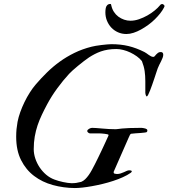

<svg xmlns="http://www.w3.org/2000/svg" viewBox="-20 -932 849 967"><path d="M61.5 -243.2Q61.5 -264.2 63.2 -281.5Q64.9 -298.8 68.4 -318.4Q72.8 -341.3 82 -367.2Q91.3 -393.1 103.5 -418.2Q115.7 -443.4 130.4 -466.3Q145 -489.3 160.2 -506.8Q187 -538.1 216.6 -567.1Q246.1 -596.2 280.5 -621.1Q314.9 -646 354.7 -665.5Q394.5 -685.1 441.4 -696.8Q449.2 -698.7 462.6 -701.2Q476.1 -703.6 491 -705.3Q505.9 -707 519.5 -708.3Q533.2 -709.5 541 -709.5Q587.9 -709.5 627.4 -700Q667 -690.4 707.5 -669.9Q712.4 -667.5 717.8 -663.6Q723.1 -659.7 729 -655.5Q734.9 -651.4 740.7 -648.4Q746.6 -645.5 752.4 -645.5Q756.3 -645.5 759.5 -649.4Q762.7 -653.3 766.6 -657.7Q770.5 -662.1 775.9 -666Q781.2 -669.9 789.6 -669.9Q802.2 -669.9 802.2 -656.2Q802.2 -649.4 799.1 -641.1Q795.9 -632.8 791.5 -623.8Q787.1 -614.7 782.2 -605.5Q777.3 -596.2 774.4 -587.9Q771.5 -579.6 767.1 -566.4Q762.7 -553.2 757.6 -537.6Q752.4 -522 746.8 -506.1Q741.2 -490.2 736.1 -477.1Q731 -463.9 726.6 -455.3Q722.2 -446.8 719.2 -445.8Q715.3 -448.2 713.6 -454.8Q711.9 -461.4 711.9 -463.9V-522.9Q711.9 -550.8 708.5 -574.2Q705.1 -597.7 694.8 -624Q684.6 -637.2 669.2 -648.2Q653.8 -659.2 636.5 -667.5Q619.1 -675.8 600.8 -680.4Q582.5 -685.1 566.4 -685.1Q543 -685.1 523.7 -681.9Q504.4 -678.7 487.8 -672.9Q471.2 -667 456.8 -659.4Q442.4 -651.9 428.7 -643.1Q417 -635.3 402.1 -623.8Q387.2 -612.3 372.6 -600.3Q357.9 -588.4 345.9 -577.4Q334 -566.4 328.1 -560.1Q297.4 -526.9 268.6 -487.5Q239.7 -448.2 217.8 -407.2Q203.6 -380.9 191.2 -354.7Q178.7 -328.6 169.4 -301.3Q160.2 -273.9 155 -244.1Q149.9 -214.4 149.9 -180.7Q149.9 -157.7 157.7 -134Q165.5 -110.4 179.4 -89.4Q193.4 -68.4 212.4 -52.2Q231.4 -36.1 253.9 -27.8Q262.7 -24.4 274.4 -21Q286.1 -17.6 297.9 -15.1Q309.6 -12.7 320.8 -11Q332 -9.3 340.3 -9.3Q353 -9.3 363.5 -10.7Q374 -12.2 389.2 -16.1Q399.9 -20.5 409.2 -29.5Q418.5 -38.6 426.8 -50.3Q435.1 -62 442.6 -75.9Q450.2 -89.8 457.5 -104Q465.3 -119.6 473.9 -137Q482.4 -154.3 490.7 -171.9Q499 -189.5 507.1 -207Q515.1 -224.6 522.5 -240.7Q523.9 -244.1 525.4 -246.8Q526.9 -249.5 526.9 -252Q526.9 -254.4 520.5 -255.9Q514.2 -257.3 505.9 -258.3Q497.6 -259.3 489.5 -259.8Q481.4 -260.3 478 -260.3H432.1Q427.7 -261.2 423.6 -264.6Q419.4 -268.1 419.4 -272Q419.4 -275.4 422.1 -278.3Q424.8 -281.2 428.7 -283.4Q432.6 -285.6 436.8 -286.9Q440.9 -288.1 443.8 -288.1Q452.6 -288.1 465.6 -287.1Q478.5 -286.1 494.4 -284.7Q510.3 -283.2 527.8 -282.2Q545.4 -281.2 563 -281.2Q566.9 -281.2 573.7 -282.2Q580.6 -283.2 594.5 -284.7Q608.4 -286.1 631.8 -287.1Q655.3 -288.1 692.4 -288.1Q693.8 -288.1 697.3 -287.6Q700.7 -287.1 704.8 -286.4Q709 -285.6 712.9 -284.4Q716.8 -283.2 719.2 -281.2Q722.2 -278.8 722.2 -274.4Q722.2 -272.5 721.4 -270.3Q720.7 -268.1 719.2 -267.1Q718.3 -265.6 709.2 -264.4Q700.2 -263.2 687.7 -262.2Q675.3 -261.2 662.1 -260.5Q648.9 -259.8 640.1 -258.3Q637.7 -257.8 634.5 -252.7Q631.3 -247.6 628.4 -239.7L553.2 -68.4Q552.2 -67.4 552.2 -64.9Q552.2 -58.6 557.1 -57.6Q560.5 -56.6 564 -56.2Q567.4 -55.7 569.8 -55.7Q579.1 -55.7 587.9 -58.6Q596.7 -61.5 604.2 -64.9Q611.8 -68.4 618.4 -71.3Q625 -74.2 630.9 -74.2Q633.3 -74.2 638.4 -73.5Q643.6 -72.8 643.6 -68.4Q643.6 -66.4 641.6 -64.7Q639.6 -63 638.2 -61.5Q621.6 -49.8 598.9 -39.6Q576.2 -29.3 550 -20.8Q523.9 -12.2 496.6 -5.6Q469.2 1 443.4 5.6Q417.5 10.3 395 12.7Q372.6 15.1 356.9 15.1Q299.8 14.6 246.3 0Q192.9 -14.6 151.9 -45.7Q110.8 -76.7 86.2 -125.5Q61.5 -174.3 61.5 -243.2ZM616.7 -760.7Q593.8 -760.7 574.5 -769.3Q555.2 -777.8 541 -792.7Q526.9 -807.6 518.8 -827.4Q510.7 -847.2 510.7 -870.1Q510.7 -875.5 511.2 -880.9Q511.7 -886.2 512.7 -891.6Q514.6 -900.9 520.5 -906.5Q526.4 -912.1 536.1 -912.1Q540 -912.1 540.5 -904.8Q544.4 -886.7 553.7 -872.3Q563 -857.9 576.2 -848.1Q589.4 -838.4 605 -833Q620.6 -827.6 637.2 -827.6Q658.2 -827.6 680.2 -835.2Q702.1 -842.8 722.4 -854.2Q742.7 -865.7 759 -879.2Q775.4 -892.6 785.2 -904.8Q790 -911.6 796.9 -911.6Q802.7 -911.6 807.1 -905.3Q808.6 -903.8 808.6 -901.4Q808.6 -900.4 808.3 -900.1Q808.1 -899.9 808.1 -898.9Q807.6 -897.9 807.1 -896.7Q806.6 -895.5 805.7 -893.6Q798.8 -879.9 786.9 -864.7Q774.9 -849.6 759.8 -834.7Q744.6 -819.8 726.6 -806.6Q708.5 -793.5 689.9 -783.2Q671.4 -772.9 652.6 -766.8Q633.8 -760.7 616.7 -760.7Z"/></svg>

Font: IM FELL French Canon
Style: Italic
Weight: 400
Italic angle: -17°
Designer: Igino Marini
Foundry: Igino Marini
Version: 3.00